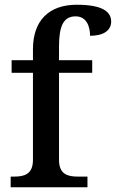

<svg xmlns="http://www.w3.org/2000/svg" viewBox="-20 -790 489 810"><path d="M25 0H349V-45H308C267 -45 229 -54 229 -115V-483H369V-536H229V-594C229 -679 247 -721 299 -721C346 -721 360 -677 360 -639C417 -639 449 -662 449 -699C449 -739 415 -770 304 -770C186 -770 119 -703 119 -582V-536H29V-483H119V-115C119 -54 81 -45 40 -45H25Z"/></svg>

Font: Noto Serif Gurmukhi Medium
Style: Regular
Weight: 500
Designer: Vaibhav Singh and the Monotype Design Team
Foundry: Monotype Imaging Inc.
Version: Version 2.004